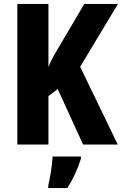

<svg xmlns="http://www.w3.org/2000/svg" viewBox="-20 -734 619 975"><path d="M578 0 387 -395 579 -714H408L276 -490C255 -455 237 -423 226 -394V-714H68V0H226V-246L273 -282L402 0ZM391 72V61H247C246 101 234 171 225 208V221H322C352 174 375 123 391 72Z"/></svg>

Font: Noto Sans Khmer UI Condensed ExtraBold
Style: Regular
Weight: 800
Width: 3
Designer: Danh Hong and the Monotype Design Team
Foundry: Monotype Imaging Inc.
Version: Version 2.002